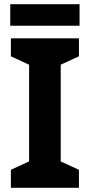

<svg xmlns="http://www.w3.org/2000/svg" viewBox="-20 -897 429 917"><path d="M357 0H32V-86L119 -126V-588L32 -628V-714H357V-628L270 -588V-126L357 -86ZM360 -877V-774H29V-877Z"/></svg>

Font: Noto Sans Kayah Li
Style: Bold
Weight: 700
Designer: Monotype Design Team, Sérgio Martins
Foundry: Monotype Imaging Inc.
Version: Version 2.002; ttfautohint (v1.8.4.7-5d5b)